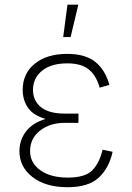

<svg xmlns="http://www.w3.org/2000/svg" viewBox="-20 -780 555 810"><path d="M265.1 9.8Q172.4 9.8 117.2 -33Q62 -75.7 62 -142.1Q62 -189 89.6 -225.3Q117.2 -261.7 172.4 -278.3Q120.6 -293 98.1 -325.4Q75.7 -357.9 75.7 -400.9Q75.7 -470.2 127 -511.5Q178.2 -552.7 263.7 -552.7Q339.8 -552.7 382.1 -518.8Q424.3 -484.9 441.4 -421.9L400.4 -410.2Q386.2 -461.4 354.5 -487.1Q322.8 -512.7 263.7 -512.7Q196.8 -512.7 158.4 -482.4Q120.1 -452.1 119.1 -401.9Q119.1 -355 152.8 -327.9Q186.5 -300.8 252.9 -300.8H311V-261.7H252.9Q190.4 -261.7 148.7 -228.8Q106.9 -195.8 106.9 -142.6Q106.9 -92.8 150.1 -61.8Q193.4 -30.8 266.1 -30.8Q339.4 -30.8 369.6 -61.8Q399.9 -92.8 412.6 -148.4L455.1 -139.6Q440.4 -71.8 397 -31Q353.5 9.8 265.1 9.8ZM246.6 -623.5 264.6 -760.3H310.5L277.8 -623.5Z"/></svg>

Font: Inter Extra Light
Style: Regular
Weight: 200
Designer: Rasmus Andersson
Foundry: rsms
Version: Version 4.000;git-3c8e0fc